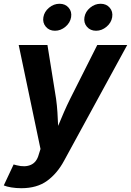

<svg xmlns="http://www.w3.org/2000/svg" viewBox="-38 -783 690 1011"><path d="M-18.1 193.4 33.7 83 50.3 87.4Q93.8 98.6 124.5 85Q155.3 71.3 166 30.8L175.3 1.5L60.5 -545.9H211.9L257.3 -262.7Q262.2 -227.1 264.4 -191.7Q266.6 -156.2 268.1 -120.1Q283.2 -156.7 298.6 -192.1Q314 -227.5 331.5 -262.7L474.1 -545.9H631.8L298.8 64.5Q263.2 130.4 210 169.2Q156.7 208 74.2 208Q46.4 208 21.5 203.9Q-3.4 199.7 -18.1 193.4ZM251.5 -621.1Q221.2 -621.1 203.4 -642.1Q185.5 -663.1 190.4 -692.4Q195.3 -721.7 220.2 -742.4Q245.1 -763.2 275.4 -763.2Q305.7 -763.2 323.5 -742.4Q341.3 -721.7 336.4 -692.4Q331.5 -663.1 306.6 -642.1Q281.7 -621.1 251.5 -621.1ZM467.8 -621.1Q437.5 -621.1 419.7 -642.1Q401.9 -663.1 406.7 -692.4Q411.6 -721.7 436.5 -742.4Q461.4 -763.2 491.7 -763.2Q522 -763.2 539.8 -742.4Q557.6 -721.7 552.7 -692.4Q547.9 -663.1 522.9 -642.1Q498 -621.1 467.8 -621.1Z"/></svg>

Font: Inter
Style: Bold Italic
Weight: 700
Italic angle: -9.39999°
Designer: Rasmus Andersson
Foundry: rsms
Version: Version 4.001;git-9221beed3